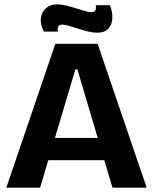

<svg xmlns="http://www.w3.org/2000/svg" viewBox="-20 -861 701 881"><path d="M9 0 234 -660H428L653 0H496L335 -543H326L164 0ZM132 -126V-228H548V-126ZM426 -711Q407 -711 384 -716.5Q361 -722 338.5 -729.5Q316 -737 296.5 -742.5Q277 -748 266 -748Q250 -748 246.5 -738Q243 -728 246 -716H181Q164 -750 167.5 -778Q171 -806 191 -823.5Q211 -841 242 -841Q261 -841 283.5 -835.5Q306 -830 328.5 -823Q351 -816 369.5 -810.5Q388 -805 399 -805Q415 -805 418.5 -815Q422 -825 419 -837H484Q497 -806 495.5 -777Q494 -748 477 -729.5Q460 -711 426 -711Z"/></svg>

Font: Bricolage Grotesque 72pt
Style: Bold
Weight: 700
Designer: Mathieu Triay
Foundry: Atelier Triay
Version: Version 1.001;gftools[0.9.33.dev8+g029e19f]